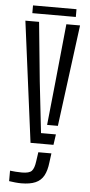

<svg xmlns="http://www.w3.org/2000/svg" viewBox="-59 -712 444 950"><g transform="rotate(5 162.5 -237.0)"><path d="M112.5 0 34.5 -600H102.5L131.5 -307.5L160 -52.5H234L226.5 0ZM84 203.5Q70.5 203.5 53.5 201.8Q36.5 200 23.5 198V146Q35.5 147.5 51.5 148.8Q67.5 150 83 150Q119 150 131.5 136.8Q144 123.5 148.5 88L155 43H220L214 88Q209.5 129 195.5 154.5Q181.5 180 154.2 191.8Q127 203.5 84 203.5ZM186.5 -95.5 208.5 -307.5 238 -600H306L240 -95.5ZM65.5 -678.5H281.5V-640H65.5Z"/></g></svg>

Font: Big Shoulders Stencil Display Thin
Style: Regular
Weight: 400
Version: Version 2.001